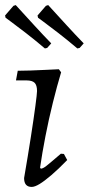

<svg xmlns="http://www.w3.org/2000/svg" viewBox="-28 -725 350 757"><path d="M133 -60Q141 -60 155 -71Q169 -82 212 -119L224 -118L237 -94Q202 -58 174.5 -34.5Q147 -11 128 0.5Q109 12 97 12Q67 12 67 -23Q82 -110 93.5 -184Q105 -258 111.5 -307Q118 -356 118 -366Q118 -389 108.5 -398.5Q99 -408 76 -408H35L42 -446Q63 -446 92 -447Q121 -448 151 -449.5Q181 -451 204 -452L213 -440Q197 -387 180.5 -320.5Q164 -254 151 -187Q138 -120 130 -64ZM277 -534Q238 -567 202.5 -594.5Q167 -622 144.5 -638.5Q122 -655 122 -655L120 -664L153 -702L162 -705Q162 -705 183.5 -681.5Q205 -658 237 -623Q269 -588 302 -554L286 -536ZM149 -534Q110 -567 74.5 -594.5Q39 -622 16.5 -638.5Q-6 -655 -6 -655L-8 -664L25 -702L34 -705Q34 -705 55.5 -681.5Q77 -658 109 -623Q141 -588 174 -554L158 -536Z"/></svg>

Font: Alegreya
Style: Italic
Weight: 400
Italic angle: -7°
Designer: Juan Pablo del Peral
Foundry: Huerta Tipografica
Version: Version 2.009